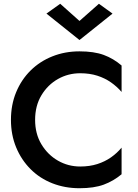

<svg xmlns="http://www.w3.org/2000/svg" viewBox="-20 -985 731 1017"><path d="M166 -350Q166 -425 199.5 -480.5Q233 -536 287 -566.5Q341 -597 405 -597Q455 -597 495.5 -584Q536 -571 568 -548.5Q600 -526 624 -498V-638Q581 -675 529.5 -694Q478 -713 401 -713Q324 -713 257.5 -686.5Q191 -660 142 -611.5Q93 -563 65.5 -496.5Q38 -430 38 -350Q38 -271 65.5 -204.5Q93 -138 142 -89Q191 -40 257.5 -14Q324 12 401 12Q478 12 529.5 -7Q581 -26 624 -62V-203Q600 -174 568 -151.5Q536 -129 495.5 -116Q455 -103 405 -103Q341 -103 287 -134Q233 -165 199.5 -220.5Q166 -276 166 -350ZM401 -874 299 -965 226 -913 401 -773 576 -913 504 -965Z"/></svg>

Font: Jost Medium
Style: Regular
Weight: 500
Version: Version 3.710